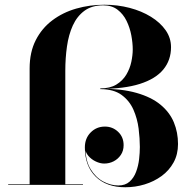

<svg xmlns="http://www.w3.org/2000/svg" viewBox="-20 -780 810 810"><path d="M105 0V-491Q105 -560 130.8 -610.5Q156.5 -661 200.8 -694.2Q245 -727.5 301.8 -743.8Q358.5 -760 420.5 -760Q476 -760 526.8 -746.8Q577.5 -733.5 616.8 -709.2Q656 -685 678.8 -652.5Q701.5 -620 701.5 -581Q701.5 -526 668.8 -486.5Q636 -447 569.8 -426Q503.5 -405 403 -405V-407Q444 -407 470.8 -423.2Q497.5 -439.5 512.8 -465Q528 -490.5 534 -519Q540 -547.5 540 -571.5Q540 -598.5 534 -630.8Q528 -663 514 -691.8Q500 -720.5 476 -739Q452 -757.5 415.5 -757.5Q367.5 -757.5 336.2 -734.5Q305 -711.5 287.2 -672.5Q269.5 -633.5 262.5 -584Q255.5 -534.5 255.5 -481V0ZM14.5 0V-2.5H330V0ZM508.5 10Q429 10 383.5 -35Q338 -80 338 -158Q338 -196.5 362.5 -221.2Q387 -246 422.5 -246Q455 -246 478.2 -224Q501.5 -202 501.5 -167.5Q501.5 -144 489.8 -126.5Q478 -109 459.5 -99.5Q441 -90 419.5 -90Q402.5 -90 384 -98.8Q365.5 -107.5 352.5 -122.8Q339.5 -138 339 -158H340.5Q340.5 -102 362 -66.8Q383.5 -31.5 415.2 -14.5Q447 2.5 479 2.5Q508.5 2.5 526.5 -13.5Q544.5 -29.5 554 -54.8Q563.5 -80 566.8 -108Q570 -136 570 -160Q570 -195.5 564.8 -237.5Q559.5 -279.5 542.8 -317.5Q526 -355.5 492.5 -379.8Q459 -404 403 -404V-406Q493.5 -406 556.2 -388Q619 -370 657.5 -338Q696 -306 713.5 -263.8Q731 -221.5 731 -172.5Q731 -128.5 712.2 -94.5Q693.5 -60.5 661.5 -37.2Q629.5 -14 590 -2Q550.5 10 508.5 10Z"/></svg>

Font: Bodoni Moda 72pt
Style: Bold
Weight: 700
Designer: Owen Earl
Foundry: indestructible type
Version: Version 2.004